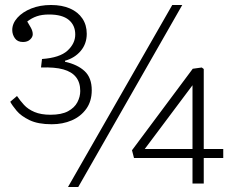

<svg xmlns="http://www.w3.org/2000/svg" viewBox="-20 -734 925 768"><path d="M252 14 669 -714H709L293 14ZM750 0V-102H516L508 -133L751 -459L787 -464L795 -458V-138H873V-102H795V0ZM559 -138H750V-382V-393ZM187 -237Q132 -237 98 -253.5Q64 -270 46.5 -291Q29 -312 21 -327L48 -350Q60 -332 76 -314.5Q92 -297 118 -286Q144 -275 182 -275Q226 -275 252 -289Q278 -303 289.5 -325Q301 -347 301 -370Q301 -404 284 -425.5Q267 -447 233 -456.5Q199 -466 144 -464L148 -498Q219 -503 250 -531.5Q281 -560 281 -596Q281 -633 255 -654.5Q229 -676 176 -676Q148 -676 127.5 -669Q107 -662 89 -648Q95 -638 103 -624Q111 -610 111 -597Q111 -586 100.5 -576Q90 -566 72 -566Q50 -566 39.5 -581Q29 -596 29 -614Q29 -640 49.5 -663Q70 -686 105 -700Q140 -714 184 -714Q228 -714 260 -700Q292 -686 309.5 -660Q327 -634 327 -599Q327 -559 303 -530.5Q279 -502 240 -491V-487Q290 -476 318.5 -449.5Q347 -423 347 -373Q347 -329 325 -298.5Q303 -268 267 -252.5Q231 -237 187 -237Z"/></svg>

Font: Literata 18pt ExtraLight
Style: Regular
Weight: 250
Designer: Latin by Veronika Burian and Jose Scaglione. Greek by Irene Vlachou. Cyrillic by Vera Evstafieva.
Foundry: TypeTogether
Version: Version 3.103;gftools[0.9.29]